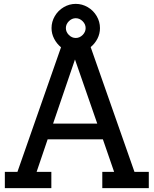

<svg xmlns="http://www.w3.org/2000/svg" viewBox="-20 -971 793 991"><path d="M748 -84V0H508V-84H569L511 -252H226L169 -84H245V0H5V-84H70L295 -727Q273 -745 259.5 -771Q246 -797 246 -826Q246 -859 263 -888Q280 -917 309 -934Q338 -951 371 -951Q404 -951 433 -934Q462 -917 479 -888Q496 -859 496 -826Q496 -797 483 -771.5Q470 -746 448 -728L674 -84ZM320 -826Q320 -806 335.5 -790.5Q351 -775 371 -775Q391 -775 406.5 -790.5Q422 -806 422 -826Q422 -846 406.5 -861.5Q391 -877 371 -877Q351 -877 335.5 -861.5Q320 -846 320 -826ZM254 -333H482L367 -664Z"/></svg>

Font: Arvo
Style: Regular
Weight: 400
Designer: Anton Koovit (Cyrillic Expansion: Cyreal)
Foundry: Anton Koovit, Yassin Baggar
Version: Version 3.000